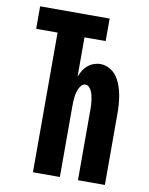

<svg xmlns="http://www.w3.org/2000/svg" viewBox="-83 -796 666 857"><g transform="rotate(10 250.0 -367.5)"><path d="M126 0V-633H29V-735H344V-633H248V-455Q254 -470 262 -483.5Q270 -497 282 -507Q294 -517 309 -522.5Q324 -528 339 -528Q361 -528 381 -517Q401 -506 413.5 -488Q426 -470 433.5 -449.5Q441 -429 445 -407.5Q449 -386 450.5 -364Q452 -342 452 -320V0H330V-320Q330 -330 329.5 -340.5Q329 -351 327.5 -361Q326 -371 324 -381Q322 -391 318 -400.5Q314 -410 306.5 -418Q299 -426 289 -426Q279 -426 271.5 -418Q264 -410 260 -400.5Q256 -391 253.5 -381Q251 -371 250 -361Q249 -351 248.5 -340.5Q248 -330 248 -320V0Z"/></g></svg>

Font: Iosevka SS04 Heavy
Style: Regular
Weight: 900
Monospace: yes
Designer: Belleve Invis
Foundry: Belleve Invis
Version: Version 19.0.0; ttfautohint (v1.8.4)